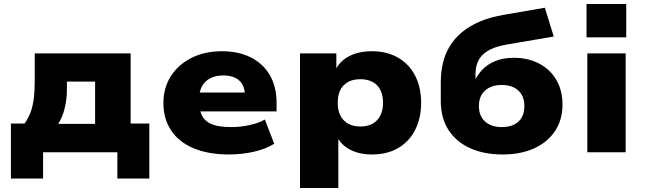

<svg xmlns="http://www.w3.org/2000/svg" viewBox="-20 -767 3247 967"><path d="M35 132V-145H104Q123 -172 134 -201.5Q145 -231 150 -270.5Q155 -310 155 -364V-498H638V-145H732V132H571V0H197V132ZM273 -143H459V-356H317V-314Q317 -268 305.5 -221Q294 -174 273 -143Z M1134 11Q1029 11 954.5 -20.5Q880 -52 841.5 -110.5Q803 -169 803 -248Q803 -324 840 -382.5Q877 -441 943.5 -475Q1010 -509 1099 -509Q1181 -509 1243 -478Q1305 -447 1339 -388.5Q1373 -330 1373 -248V-206H960V-301H1231L1214 -285Q1213 -336 1185 -361.5Q1157 -387 1104 -387Q1066 -387 1039 -373Q1012 -359 997.5 -333Q983 -307 983 -268V-255Q983 -211 998.5 -182.5Q1014 -154 1049 -140.5Q1084 -127 1144 -127Q1191 -127 1237 -137Q1283 -147 1314 -165L1361 -43Q1320 -17 1259.5 -3Q1199 11 1134 11Z M1491 180V-498H1674V-411H1668Q1689 -458 1737.5 -483.5Q1786 -509 1853 -509Q1929 -509 1985 -476.5Q2041 -444 2071 -385.5Q2101 -327 2101 -249Q2101 -173 2071.5 -114Q2042 -55 1986.5 -22Q1931 11 1853 11Q1789 11 1743 -13.5Q1697 -38 1677 -79H1684V180ZM1795 -130Q1849 -130 1879 -161.5Q1909 -193 1909 -249Q1909 -307 1879 -337.5Q1849 -368 1795 -368Q1741 -368 1711 -337.5Q1681 -307 1681 -249Q1681 -192 1711.5 -161Q1742 -130 1795 -130Z M2512 11Q2418 11 2348 -20.5Q2278 -52 2239 -112Q2200 -172 2200 -258V-353Q2200 -403 2210.5 -448.5Q2221 -494 2244.5 -533Q2268 -572 2305 -603.5Q2342 -635 2395.5 -658Q2449 -681 2521 -693L2724 -728L2769 -583L2534 -543Q2452 -529 2413.5 -493.5Q2375 -458 2375 -394V-343H2364Q2378 -381 2404.5 -411Q2431 -441 2472 -458.5Q2513 -476 2569 -476Q2621 -476 2665.5 -460Q2710 -444 2743 -413.5Q2776 -383 2794.5 -339.5Q2813 -296 2813 -241Q2813 -163 2775 -106.5Q2737 -50 2669.5 -19.5Q2602 11 2512 11ZM2507 -127Q2561 -127 2591 -154.5Q2621 -182 2621 -233Q2621 -283 2590.5 -311Q2560 -339 2507 -339Q2454 -339 2423 -311Q2392 -283 2392 -233Q2392 -183 2423 -155Q2454 -127 2507 -127Z M2934 -579V-747H3134V-579ZM2938 0V-498H3131V0Z"/></svg>

Font: Nunito Sans 10pt SemiExpanded Black
Style: Regular
Weight: 900
Width: 6
Designer: Vernon Adams
Foundry: Vernon Adams
Version: Version 3.101;gftools[0.9.27]